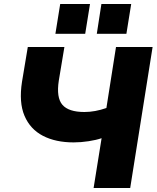

<svg xmlns="http://www.w3.org/2000/svg" viewBox="-20 -940 783 960"><path d="M74 0ZM448 0 488 -249Q462 -240 423.5 -234Q385 -228 348 -228Q258 -228 194.5 -261Q131 -294 102.5 -361Q74 -428 90 -531L119 -705H302L274 -537Q261 -452 292 -416Q323 -380 402 -380Q455 -380 512 -400L560 -705H743L631 0ZM464 -771 487 -920H636L612 -771ZM257 -771 281 -920H430L406 -771Z"/></svg>

Font: Winston ExtraBold
Style: Italic
Weight: 800
Italic angle: -9°
Designer: Original fonts by Vernon Adams / Changes by Cristiano Sobral
Foundry: Original fonts by Vernon Adams / Changes by Cristiano Sobral
Version: Version 2.503;July 17, 2020;FontCreator 13.0.0.2655 64-bit